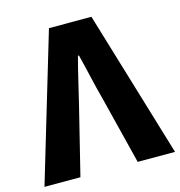

<svg xmlns="http://www.w3.org/2000/svg" viewBox="-119 -841 880 939"><g transform="rotate(-15 321.5 -372.0)"><path d="M-9 0H173L257 -340C277 -420 293 -496 315 -577H320C341 -496 356 -420 378 -340L463 0H652L428 -744H213Z"/></g></svg>

Font: Noto Sans CJK JP Black
Style: Regular
Weight: 900
Designer: Ryoko NISHIZUKA (kana & ideographs); Paul D. Hunt (Latin, Greek & Cyrillic); Wenlong ZHANG (bopomofo); Sandoll Communica
Foundry: Adobe Systems Incorporated
Version: Version 1.004;PS 1.004;hotconv 1.0.82;makeotf.lib2.5.63406